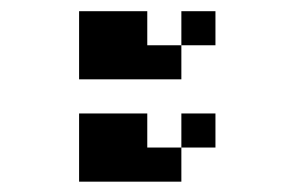

<svg xmlns="http://www.w3.org/2000/svg" viewBox="-20 -458 540 352"><path d="M375 -187.5V-250H312.5V-187.5H250V-250H125Q125 -250 125 -125H312.5V-187.5ZM375 -375V-437.5H312.5V-375H250V-437.5H125Q125 -437.5 125 -312.5H312.5V-375Z"/></svg>

Font: UnifontExMono
Style: Regular
Weight: 500
Version: Version 15.0.06